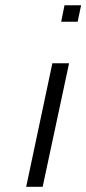

<svg xmlns="http://www.w3.org/2000/svg" viewBox="-20 -714 330 734"><path d="M80.1 0 180.2 -472.2H244.1L143.1 0ZM213.9 -630.9 226.6 -693.8H290L276.9 -630.9Z"/></svg>

Font: CMU Bright
Style: Oblique
Weight: 500
Italic angle: -12°
Version: Version 0.7.0